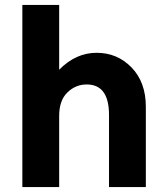

<svg xmlns="http://www.w3.org/2000/svg" viewBox="-20 -762 679 782"><path d="M221 -290V0H71V-742H221V-478Q289 -547 373.5 -547Q458 -547 516 -487Q574 -427 574 -327V0H424V-294Q424 -418 333 -418Q288 -418 254.5 -385.5Q221 -353 221 -290Z"/></svg>

Font: Montserrat Alternates
Style: Bold
Weight: 700
Version: Version 2.001